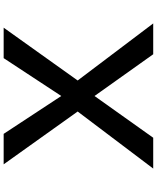

<svg xmlns="http://www.w3.org/2000/svg" viewBox="75 -900 850 1040"><g transform="rotate(-90 500.0 -380.0)"><path d="M129.9 -785.2H294.9L500 -473.1L705.1 -785.2H870.1L584 -384.3L893.1 24.9H726.1L500 -293L273.9 24.9H106.9L416 -384.3Z"/></g></svg>

Font: BIZ UDGothic
Style: Bold
Weight: 700
Monospace: yes
Designer: TypeBank Co., Ltd.
Foundry: Morisawa Inc.
Version: Version 1.05